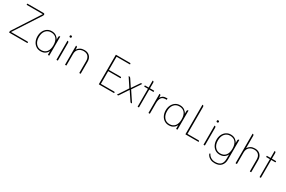

<svg xmlns="http://www.w3.org/2000/svg" viewBox="118 -1755 4646 3124"><g transform="rotate(30 2441.0 -193.0)"><path d="M64 -23H373Q387 -23 387 -9V-6Q387 0 382 0H43Q40 0 40 -3V-16Q40 -22 41.5 -26.5Q43 -31 47 -38L367 -533H64Q62 -533 62 -536V-553Q62 -556 64 -556H365Q389 -556 389 -536V-532Q389 -524 377 -505Z M769 -284V-332Q769 -348 776 -354Q783 -360 790 -360H792Q795 -360 795 -357V-3Q795 0 792 0H772Q769 0 769 -3V-74Q755 -39 720.5 -15Q686 9 635 9Q587 9 550 -15Q513 -39 492 -81.5Q471 -124 471 -179Q471 -234 492 -276Q513 -318 549.5 -342.5Q586 -367 634 -367Q687 -367 721.5 -341Q756 -315 769 -284ZM635 -13Q700 -13 735 -56.5Q770 -100 770 -179Q770 -259 735 -302Q700 -345 634 -345Q571 -345 534 -300Q497 -255 497 -179Q497 -103 535 -58Q573 -13 635 -13Z M923 -445Q923 -464 942 -464Q961 -464 961 -445Q961 -426 942 -426Q923 -426 923 -445ZM930 -3V-357Q930 -360 933 -360H935Q943 -360 949.5 -354Q956 -348 956 -332V-3Q956 0 953 0H933Q930 0 930 -3Z M1117 -332V-299Q1137 -331 1169.5 -349Q1202 -367 1247 -367Q1311 -367 1348 -329Q1385 -291 1385 -227V-3Q1385 0 1382 0H1362Q1359 0 1359 -3V-224Q1359 -281 1329.5 -313Q1300 -345 1245 -345Q1190 -345 1153.5 -312Q1117 -279 1117 -217V-3Q1117 0 1114 0H1094Q1091 0 1091 -3V-357Q1091 -360 1094 -360H1096Q1103 -360 1110 -354Q1117 -348 1117 -332Z M1752 -23H2002Q2015 -23 2015 -9V-6Q2015 0 2009 0H1729Q1726 0 1726 -3V-553Q1726 -556 1729 -556H1992Q2005 -556 2005 -542V-539Q2005 -533 1999 -533H1752V-285H1972Q1985 -285 1985 -271V-268Q1985 -262 1979 -262H1752Z M2207 -173 2097 -8Q2092 0 2084 0H2069Q2065 0 2068 -5L2190 -191L2082 -355Q2079 -360 2084 -360H2091Q2107 -360 2117 -345L2207 -209L2304 -352Q2308 -357 2310 -358.5Q2312 -360 2318 -360H2332Q2336 -360 2333 -355L2223 -192L2348 -4Q2350 0 2347 0H2329Q2321 0 2317 -8Z M2455 -337H2387Q2384 -337 2384 -340V-357Q2384 -360 2387 -360H2455V-488Q2455 -491 2457 -491H2460Q2467 -491 2473.5 -485Q2480 -479 2480 -463V-360H2557Q2560 -360 2560 -357V-340Q2560 -337 2557 -337H2480V-3Q2480 0 2477 0H2457Q2455 0 2455 -3Z M2685 -332V-299Q2698 -326 2725 -343Q2752 -360 2801 -360H2807Q2810 -360 2810 -357V-337Q2810 -334 2807 -334H2786Q2731 -334 2708 -298.5Q2685 -263 2685 -200V-3Q2685 0 2682 0H2662Q2659 0 2659 -3V-357Q2659 -360 2662 -360H2664Q2671 -360 2678 -354Q2685 -348 2685 -332Z M3178 -284V-332Q3178 -348 3185 -354Q3192 -360 3199 -360H3201Q3204 -360 3204 -357V-3Q3204 0 3201 0H3181Q3178 0 3178 -3V-74Q3164 -39 3129.5 -15Q3095 9 3044 9Q2996 9 2959 -15Q2922 -39 2901 -81.5Q2880 -124 2880 -179Q2880 -234 2901 -276Q2922 -318 2958.5 -342.5Q2995 -367 3043 -367Q3096 -367 3130.5 -341Q3165 -315 3178 -284ZM3044 -13Q3109 -13 3144 -56.5Q3179 -100 3179 -179Q3179 -259 3144 -302Q3109 -345 3043 -345Q2980 -345 2943 -300Q2906 -255 2906 -179Q2906 -103 2944 -58Q2982 -13 3044 -13Z M3379 -23H3588Q3602 -23 3602 -9V-6Q3602 0 3595 0H3356Q3353 0 3353 -3V-553Q3353 -556 3356 -556H3358Q3366 -556 3372.5 -549.5Q3379 -543 3379 -528Z M3686 -445Q3686 -464 3705 -464Q3724 -464 3724 -445Q3724 -426 3705 -426Q3686 -426 3686 -445ZM3693 -3V-357Q3693 -360 3696 -360H3698Q3706 -360 3712.5 -354Q3719 -348 3719 -332V-3Q3719 0 3716 0H3696Q3693 0 3693 -3Z M4133 -284V-332Q4133 -348 4140 -354Q4147 -360 4154 -360H4156Q4159 -360 4159 -357V9Q4159 83 4118 126.5Q4077 170 3999 170Q3950 170 3917 153Q3884 136 3867 114Q3850 92 3850 79Q3850 68 3857 68Q3862 68 3866 74Q3883 109 3918 128.5Q3953 148 3997 148Q4068 148 4100.5 113Q4133 78 4133 11V-74Q4119 -39 4085 -15Q4051 9 3999 9Q3951 9 3914 -15Q3877 -39 3856 -81.5Q3835 -124 3835 -179Q3835 -234 3856 -276Q3877 -318 3914 -342.5Q3951 -367 3998 -367Q4051 -367 4086 -341Q4121 -315 4133 -284ZM3999 -13Q4064 -13 4099 -56.5Q4134 -100 4134 -179Q4134 -259 4099 -302Q4064 -345 3998 -345Q3936 -345 3898.5 -300Q3861 -255 3861 -179Q3861 -103 3899 -58Q3937 -13 3999 -13Z M4321 -528V-299Q4341 -331 4373.5 -349Q4406 -367 4451 -367Q4515 -367 4552 -329Q4589 -291 4589 -227V-3Q4589 0 4586 0H4566Q4563 0 4563 -3V-224Q4563 -281 4533.5 -313Q4504 -345 4449 -345Q4394 -345 4357.5 -312Q4321 -279 4321 -217V-3Q4321 0 4318 0H4298Q4295 0 4295 -3V-553Q4295 -556 4298 -556H4300Q4307 -556 4314 -549.5Q4321 -543 4321 -528Z M4746 -337H4678Q4675 -337 4675 -340V-357Q4675 -360 4678 -360H4746V-488Q4746 -491 4748 -491H4751Q4758 -491 4764.5 -485Q4771 -479 4771 -463V-360H4848Q4851 -360 4851 -357V-340Q4851 -337 4848 -337H4771V-3Q4771 0 4768 0H4748Q4746 0 4746 -3Z"/></g></svg>

Font: Zain ExtraLight
Style: Regular
Weight: 200
Designer: Zain,Boutros
Foundry: Mobile Telecommunications Company (Zain), 2024
Version: Version 1.51; ttfautohint (v1.8.4)